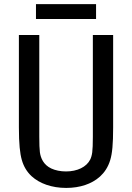

<svg xmlns="http://www.w3.org/2000/svg" viewBox="-20 -899 642 933"><path d="M154.8 -806.6H446.8V-878.9H154.8ZM301.8 14.2C335.4 14.2 366.2 9.3 394 0C444.8 -17.1 495.1 -52.7 515.6 -121.1C525.4 -153.3 529.8 -198.2 529.8 -279.8V-729H431.2V-233.9C431.2 -198.7 430.2 -173.8 428.2 -158.7C426.3 -144 422.4 -131.8 418.5 -124C400.4 -87.4 355.5 -65.9 300.8 -65.9C273.4 -65.9 248.5 -71.3 229.5 -80.1C190.9 -98.1 177.7 -131.3 173.8 -159.2C171.9 -174.3 170.9 -199.2 170.9 -234.9V-729H71.8V-279.8C71.8 -199.7 77.1 -152.8 85.9 -122.1C94.7 -90.8 110.4 -64 133.8 -42.5C172.4 -7.3 231 14.2 301.8 14.2Z"/></svg>

Font: Hack
Style: Regular
Weight: 400
Monospace: yes
Designer: Christopher Simpkins
Foundry: Christopher Simpkins
Version: Version 2.010